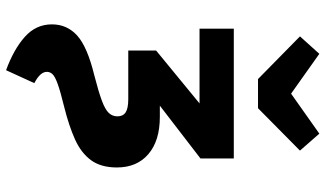

<svg xmlns="http://www.w3.org/2000/svg" viewBox="-247 -629 1109 655"><g transform="rotate(90 307.5 -301.5)"><path d="M435.9 -836.4 493.8 -770.3 349.2 -627.2H249.7L104.1 -770.3L163.6 -836.4L299.5 -740ZM219.5 232.3Q148.2 206.2 105.6 168.2Q63.1 130.3 63.1 75.9Q63.1 24.1 101.5 -10.5Q140 -45.1 236.9 -68.7Q292.8 -83.1 323.1 -94.4Q353.3 -105.6 365.1 -117.9Q376.9 -130.3 376.9 -147.7Q376.9 -166.7 363.3 -175.6Q349.7 -184.6 317.9 -184.6H152.3V-279.5L332.8 -427.7H77.9V-544.6H520.5V-430.8L340.5 -292.3H378.5Q460 -292.3 505.6 -253.3Q551.3 -214.4 551.3 -145.6Q551.3 -91.3 526.4 -57.4Q501.5 -23.6 455.4 -2.8Q409.2 17.9 345.6 33.8Q292.8 46.7 267.2 55.9Q241.5 65.1 233.3 73.6Q225.1 82.1 225.1 93.3Q225.1 115.9 263.6 135.9Z"/></g></svg>

Font: FiraCode Nerd Font
Style: Bold
Weight: 700
Designer: Carrois Corporate, Edenspiekermann AG, Nikita Prokopov
Foundry: Carrois Corporate, Edenspiekermann AG, Nikita Prokopov
Version: Version 6.002;Nerd Fonts 2.1.0